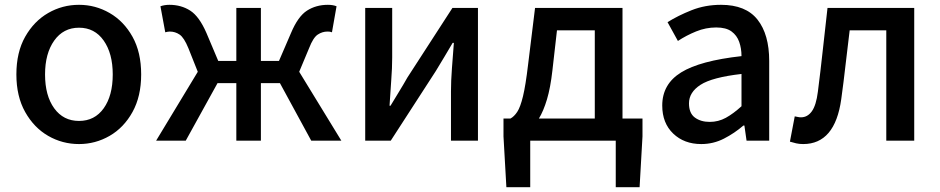

<svg xmlns="http://www.w3.org/2000/svg" viewBox="-20 -584 3901 797"><path d="M308 14Q239 14 180 -20Q121 -54 84.5 -119Q48 -184 48 -275Q48 -367 84.5 -431.5Q121 -496 180 -530Q239 -564 308 -564Q376 -564 435 -530Q494 -496 530 -431.5Q566 -367 566 -275Q566 -184 530 -119Q494 -54 435 -20Q376 14 308 14ZM308 -82Q373 -82 410.5 -134.5Q448 -187 448 -275Q448 -362 410.5 -415.5Q373 -469 308 -469Q243 -469 205 -415.5Q167 -362 167 -275Q167 -187 205 -134.5Q243 -82 308 -82Z M628 0 801 -286 762 -384Q744 -428 725.5 -440.5Q707 -453 685 -453Q677 -453 666 -450L646 -558Q663 -564 683 -564Q732 -564 769.5 -540Q807 -516 837 -447L886 -331H961V-551H1063V-331H1138L1188 -447Q1217 -516 1254.5 -540Q1292 -564 1341 -564Q1362 -564 1377 -558L1358 -450Q1353 -452 1349 -452.5Q1345 -453 1339 -453Q1318 -453 1299 -440.5Q1280 -428 1263 -384L1222 -286L1397 0H1272L1142 -239H1063V0H961V-239H883L751 0Z M1496 0V-551H1608V-345Q1608 -302 1604 -250Q1600 -198 1597 -145H1601Q1616 -170 1636.5 -203.5Q1657 -237 1671 -262L1858 -551H1964V0H1852V-205Q1852 -248 1856 -300.5Q1860 -353 1864 -406H1859Q1844 -381 1824 -347Q1804 -313 1789 -289L1602 0Z M2181 0V193H2082L2070 -18V-92H2099Q2114 -100 2127 -119.5Q2140 -139 2151 -184.5Q2162 -230 2172 -315L2201 -551H2564V-92H2647V-18L2635 193H2536V0ZM2217 -92H2449V-458H2292L2273 -291Q2265 -220 2250.5 -171.5Q2236 -123 2217 -92Z M2891 14Q2820 14 2774.5 -29.5Q2729 -73 2729 -146Q2729 -235 2807.5 -283.5Q2886 -332 3058 -351Q3058 -383 3048.5 -410Q3039 -437 3016.5 -453.5Q2994 -470 2953 -470Q2910 -470 2869.5 -453.5Q2829 -437 2794 -414L2751 -492Q2794 -519 2850.5 -541.5Q2907 -564 2973 -564Q3076 -564 3124.5 -502.5Q3173 -441 3173 -331V0H3079L3070 -63H3066Q3029 -31 2985 -8.5Q2941 14 2891 14ZM2926 -78Q2962 -78 2993 -95Q3024 -112 3058 -143V-277Q2936 -263 2888 -232Q2840 -201 2840 -155Q2840 -114 2864.5 -96Q2889 -78 2926 -78Z M3314 14Q3298 14 3285 11Q3272 8 3259 4L3279 -101Q3285 -100 3291.5 -98.5Q3298 -97 3305 -97Q3332 -97 3350 -122Q3368 -147 3375 -203Q3386 -289 3395.5 -376.5Q3405 -464 3415 -551H3775V0H3659V-458H3507Q3498 -387 3490 -315.5Q3482 -244 3472 -172Q3446 14 3314 14Z"/></svg>

Font: Source Han Sans SC Medium
Style: Regular
Weight: 500
Designer: Ryoko NISHIZUKA 西塚涼子 (kana, bopomofo & ideographs); Paul D. Hunt (Latin, Greek & Cyrillic); Sandoll Communications 산돌커뮤니
Foundry: Adobe
Version: Version 2.004;hotconv 1.0.118;makeotfexe 2.5.65603